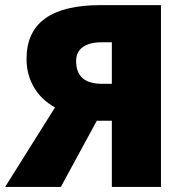

<svg xmlns="http://www.w3.org/2000/svg" viewBox="-30 -734 729 754"><path d="M350.1 -259.8 209 0H-9.8L186 -312Q131.8 -342.3 103 -391.8Q74.2 -441.4 74.2 -502.9Q74.2 -713.9 365.2 -713.9H602.1V0H409.2V-259.8ZM409.2 -567.9H368.2Q321.8 -567.9 295.4 -549.3Q269 -530.8 269 -494.1Q269 -449.7 294.2 -427.2Q319.3 -404.8 373 -404.8H409.2Z"/></svg>

Font: Open Sans ExtBd
Style: Bold
Weight: 800
Foundry: Ascender Corporation
Version: Version 1.10